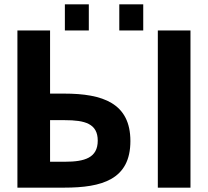

<svg xmlns="http://www.w3.org/2000/svg" viewBox="-20 -862 955 882"><path d="M278 -310C370 -310 429 -294 429 -216C429 -137 369 -119 278 -119H210V-310ZM275 0C448 0 579 -37 579 -214C579 -388 452 -432 275 -432H210V-722H60V0ZM855 -722H705V0H855ZM388 -722V-842H278V-722ZM638 -722V-842H528V-722Z"/></svg>

Font: Perun
Style: Bold
Weight: 700
Foundry: Copyright (c) Stefan Peev, Context Ltd, 2016
Version: Version 1.089